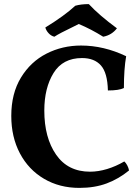

<svg xmlns="http://www.w3.org/2000/svg" viewBox="-20 -907 682 936"><path d="M35 -342Q35 -451 82 -528.5Q129 -606 206.5 -645.5Q284 -685 375 -685Q486 -685 595 -633Q584 -570 584 -478Q561 -466 506 -466Q504 -552 472 -588Q440 -624 380 -624Q286 -624 241 -551Q196 -478 196 -368Q196 -236 253.5 -153Q311 -70 419 -70Q459 -70 502 -83Q545 -96 586 -120Q594 -113 600.5 -100.5Q607 -88 609 -76Q559 -35 500.5 -13Q442 9 367 9Q270 9 194.5 -35.5Q119 -80 77 -159.5Q35 -239 35 -342ZM201 -773Q294 -830 347 -879Q375 -887 413 -887Q463 -833 550 -769Q525 -736 483 -728Q424 -765 364 -790L340 -778Q269 -744 245 -728Q229 -732 217 -745Q205 -758 201 -773Z"/></svg>

Font: Vollkorn SC
Style: Bold
Weight: 700
Designer: Friedrich Althausen
Foundry: Friedrich Althausen
Version: Version 4.015